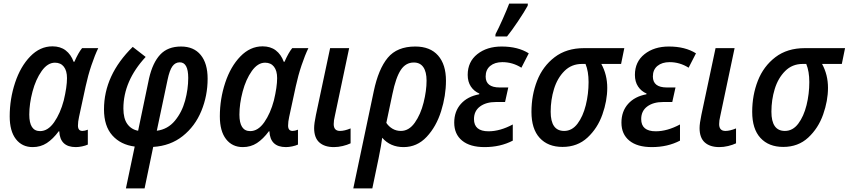

<svg xmlns="http://www.w3.org/2000/svg" viewBox="-20 -809 4725 1069"><path d="M34 -161Q34 -258 64 -348.5Q94 -439 148.5 -495Q203 -551 272 -551Q316 -551 345.5 -528.5Q375 -506 390 -465H394Q417 -517 437 -541H527Q508 -502 489 -445.5Q470 -389 457 -329L420 -158Q414 -131 414 -110Q414 -80 439 -80Q452 -80 469 -87V-4Q456 2 437 6Q418 10 402 10Q314 10 310 -78H307Q275 -35 240.5 -12.5Q206 10 162 10Q103 10 68.5 -34.5Q34 -79 34 -161ZM335 -250Q353 -325 353 -374Q353 -415 335.5 -437.5Q318 -460 286 -460Q245 -460 212 -413.5Q179 -367 161 -299Q143 -231 143 -171Q143 -79 203 -79Q247 -79 281.5 -128.5Q316 -178 335 -250Z M730 7Q652 -3 605.5 -55Q559 -107 559 -200Q559 -391 719 -548L791 -492Q667 -358 667 -205Q667 -149 689 -118.5Q711 -88 749 -81L810 -373Q830 -460 872 -505Q914 -550 988 -550Q1059 -550 1097.5 -503Q1136 -456 1136 -371Q1136 -276 1101 -191Q1066 -106 997.5 -51.5Q929 3 833 9L785 240H681ZM1028 -375Q1028 -462 981 -462Q956 -462 940 -440Q924 -418 913 -365L853 -81Q914 -89 953.5 -136.5Q993 -184 1010.5 -248.5Q1028 -313 1028 -375Z M1204 -161Q1204 -258 1234 -348.5Q1264 -439 1318.5 -495Q1373 -551 1442 -551Q1486 -551 1515.5 -528.5Q1545 -506 1560 -465H1564Q1587 -517 1607 -541H1697Q1678 -502 1659 -445.5Q1640 -389 1627 -329L1590 -158Q1584 -131 1584 -110Q1584 -80 1609 -80Q1622 -80 1639 -87V-4Q1626 2 1607 6Q1588 10 1572 10Q1484 10 1480 -78H1477Q1445 -35 1410.5 -12.5Q1376 10 1332 10Q1273 10 1238.5 -34.5Q1204 -79 1204 -161ZM1505 -250Q1523 -325 1523 -374Q1523 -415 1505.5 -437.5Q1488 -460 1456 -460Q1415 -460 1382 -413.5Q1349 -367 1331 -299Q1313 -231 1313 -171Q1313 -79 1373 -79Q1417 -79 1451.5 -128.5Q1486 -178 1505 -250Z M1729 -96Q1729 -121 1739 -169L1818 -541H1924L1844 -162Q1838 -138 1838 -118Q1838 -80 1873 -80Q1898 -80 1932 -94V-11Q1913 -2 1888 4Q1863 10 1839 10Q1787 10 1758 -16Q1729 -42 1729 -96Z M2061 -301Q2087 -425 2139 -487.5Q2191 -550 2292 -550Q2375 -550 2419 -500Q2463 -450 2463 -360Q2463 -276 2436 -190Q2409 -104 2355.5 -47Q2302 10 2227 10Q2153 10 2108 -42Q2103 -1 2088 72L2053 240H1947ZM2355 -360Q2355 -409 2337 -435Q2319 -461 2284 -461Q2239 -461 2211.5 -419.5Q2184 -378 2165 -286L2131 -125Q2144 -105 2165 -92.5Q2186 -80 2212 -80Q2257 -80 2289.5 -126Q2322 -172 2338.5 -238Q2355 -304 2355 -360Z M2509 -126Q2509 -189 2546 -230.5Q2583 -272 2648 -284L2649 -288Q2619 -301 2601.5 -327.5Q2584 -354 2584 -392Q2584 -465 2637.5 -507.5Q2691 -550 2773 -550Q2864 -550 2924 -512L2883 -432Q2834 -463 2777 -463Q2735 -463 2709.5 -442Q2684 -421 2684 -383Q2684 -322 2762 -322H2810L2792 -241H2741Q2686 -241 2652.5 -216Q2619 -191 2619 -146Q2619 -78 2700 -78Q2764 -78 2835 -116V-26Q2766 10 2678 10Q2597 10 2553 -26Q2509 -62 2509 -126ZM2739 -619Q2756 -651 2779.5 -704Q2803 -757 2815 -789H2919L2918 -777Q2900 -744 2864.5 -691Q2829 -638 2803 -606H2738Z M2939 -186Q2939 -279 2970.5 -359.5Q3002 -440 3068 -490.5Q3134 -541 3232 -541H3456L3438 -453H3328Q3361 -393 3361 -320Q3361 -248 3334 -171.5Q3307 -95 3251 -43Q3195 9 3112 9Q3031 9 2985 -41Q2939 -91 2939 -186ZM3257 -352Q3257 -412 3240 -453H3220Q3162 -453 3122.5 -413.5Q3083 -374 3064.5 -313.5Q3046 -253 3046 -187Q3046 -80 3121 -80Q3165 -80 3195.5 -120.5Q3226 -161 3241.5 -223.5Q3257 -286 3257 -352Z M3440 -126Q3440 -189 3477 -230.5Q3514 -272 3579 -284L3580 -288Q3550 -301 3532.5 -327.5Q3515 -354 3515 -392Q3515 -465 3568.5 -507.5Q3622 -550 3704 -550Q3795 -550 3855 -512L3814 -432Q3765 -463 3708 -463Q3666 -463 3640.5 -442Q3615 -421 3615 -383Q3615 -322 3693 -322H3741L3723 -241H3672Q3617 -241 3583.5 -216Q3550 -191 3550 -146Q3550 -78 3631 -78Q3695 -78 3766 -116V-26Q3697 10 3609 10Q3528 10 3484 -26Q3440 -62 3440 -126Z M3875 -96Q3875 -121 3885 -169L3964 -541H4070L3990 -162Q3984 -138 3984 -118Q3984 -80 4019 -80Q4044 -80 4078 -94V-11Q4059 -2 4034 4Q4009 10 3985 10Q3933 10 3904 -16Q3875 -42 3875 -96Z M4168 -186Q4168 -279 4199.5 -359.5Q4231 -440 4297 -490.5Q4363 -541 4461 -541H4685L4667 -453H4557Q4590 -393 4590 -320Q4590 -248 4563 -171.5Q4536 -95 4480 -43Q4424 9 4341 9Q4260 9 4214 -41Q4168 -91 4168 -186ZM4486 -352Q4486 -412 4469 -453H4449Q4391 -453 4351.5 -413.5Q4312 -374 4293.5 -313.5Q4275 -253 4275 -187Q4275 -80 4350 -80Q4394 -80 4424.5 -120.5Q4455 -161 4470.5 -223.5Q4486 -286 4486 -352Z"/></svg>

Font: Noto Sans UI NarrowMedium
Style: Italic
Weight: 500
Width: 4
Italic angle: -12°
Designer: Monotype Design Team
Foundry: Monotype Imaging Inc.
Version: Version 1.001